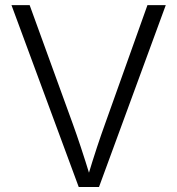

<svg xmlns="http://www.w3.org/2000/svg" viewBox="-20 -748 709 768"><path d="M294.9 0 25.9 -727.5H98.6L271.5 -251.5Q285.2 -213.9 303.2 -159.7Q321.3 -105.5 343.8 -31.7H328.1Q350.6 -106.9 368.4 -160.4Q386.2 -213.9 399.9 -251.5L569.8 -727.5H643.1L376 0Z"/></svg>

Font: Inter 16pt Light
Style: Regular
Weight: 300
Version: Version 4.001;git-66647c0bb